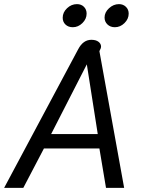

<svg xmlns="http://www.w3.org/2000/svg" viewBox="-21 -911 703 931"><path d="M358 -672Q382 -718 422 -718Q444 -718 456.5 -708.5Q469 -699 469 -685Q469 -677 461 -663L581 0H493L461 -191H192L92 0H-1ZM453 -261 400 -599 227 -261ZM283 -825Q283 -851 304 -871Q325 -891 352 -891Q373 -891 386 -878Q399 -865 399 -845Q399 -819 378.5 -799Q358 -779 332 -779Q310 -779 296.5 -792Q283 -805 283 -825ZM486 -826Q486 -851 507.5 -871Q529 -891 556 -891Q576 -891 589.5 -878Q603 -865 603 -845Q603 -819 582.5 -799Q562 -779 536 -779Q514 -779 500 -792.5Q486 -806 486 -826Z"/></svg>

Font: Niramit
Style: Italic
Weight: 400
Italic angle: -10°
Version: Version 1.000; ttfautohint (v1.6)